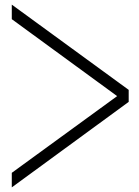

<svg xmlns="http://www.w3.org/2000/svg" viewBox="-20 -675 601 831"><path d="M537 -234 31 136V73L487 -259L31 -592V-655L537 -286Z"/></svg>

Font: GFS Artemisia
Style: Regular
Weight: 400
Designer: Takis Katsoulidis and George D. Matthiopoulos
Foundry: Takis Katsoulidis and George D. Matthiopoulos
Version: Version 1.0